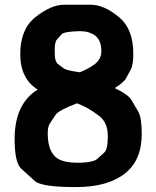

<svg xmlns="http://www.w3.org/2000/svg" viewBox="-20 -759 650 801"><path d="M126.5 -686.5Q64.5 -636.7 64.5 -533.2Q64.5 -430.7 137.2 -385.3Q41 -326.2 41 -178.7Q41 -80.1 69.1 -54.7Q97.2 -29.3 125.2 -3.9Q153.3 21.5 296.9 21.5Q428.2 21.5 500.5 -34.7Q571.3 -89.8 571.3 -200.2Q571.3 -268.1 557.1 -292.5Q543 -316.9 528.8 -341.1Q514.6 -365.2 458.5 -391.6Q496.6 -415 506.6 -433.6Q516.6 -452.1 526.4 -470.5Q536.1 -488.8 536.1 -536.1Q536.1 -637.7 476.6 -687.5Q414.1 -739.3 358.6 -739.3Q303.2 -739.3 247.8 -739.3Q192.4 -739.3 126.5 -686.5ZM376.5 -492.2Q352.5 -473.6 313 -457.5Q257.8 -464.8 245.8 -473.9Q233.9 -482.9 221.7 -491.9Q209.5 -501 208.5 -531.7Q206.5 -581.5 216.6 -593Q226.6 -604.5 236.6 -615.7Q246.6 -627 306.6 -628.9Q312 -628.9 318.4 -628.9Q354.5 -627.9 378.4 -609.4Q402.3 -589.8 402.8 -546.9Q403.8 -514.2 376.5 -492.2ZM180.2 -179.2Q175.8 -225.6 188 -243.9Q200.2 -262.2 212.4 -280.5Q224.6 -298.8 301.3 -328.1Q347.7 -311 393.6 -275.4Q430.2 -247.1 429.7 -191.4Q429.7 -135.7 415 -122.6Q400.4 -109.4 385.7 -96.2Q371.1 -83 325.7 -80.6Q245.6 -76.7 214.8 -101.6Q185.1 -125.5 180.2 -179.2Z"/></svg>

Font: Comic Relief
Style: Bold
Weight: 700
Designer: Jeff Davis
Foundry: Loudifier
Version: Version 1.200; ttfautohint (v1.8.4.7-5d5b)